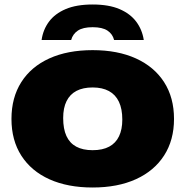

<svg xmlns="http://www.w3.org/2000/svg" viewBox="-20 -826 825 854"><path d="M392 8Q281 8 200 -28.5Q119 -65 75 -133.5Q31 -202 31 -297Q31 -392 74.8 -460.8Q118.5 -529.5 199.5 -566.2Q280.5 -603 392 -603Q503.5 -603 584.8 -566Q666 -529 710 -460.5Q754 -392 754 -297Q754 -203 710 -134.5Q666 -66 584.8 -29Q503.5 8 392 8ZM392 -158Q436.5 -158 465.8 -173.8Q495 -189.5 509.5 -220Q524 -250.5 524 -294Q524 -341.5 509 -373.2Q494 -405 464.5 -421Q435 -437 392 -437Q349.5 -437 320.2 -421.8Q291 -406.5 276 -376.2Q261 -346 261 -301Q261 -252.5 275.5 -221Q290 -189.5 319 -173.8Q348 -158 392 -158ZM165 -648Q171.5 -694 197.8 -729.5Q224 -765 272 -785.5Q320 -806 392 -806Q464 -806 511.8 -785.5Q559.5 -765 586 -729.5Q612.5 -694 619.5 -648H487.5Q481 -674.5 458.2 -689.8Q435.5 -705 392 -705Q349 -705 326.2 -689.8Q303.5 -674.5 296.5 -648Z"/></svg>

Font: Encode Sans SC SemiExpanded Black
Style: Regular
Weight: 900
Width: 6
Designer: Multiple Designers
Foundry: Impallari Type
Version: Version 3.002